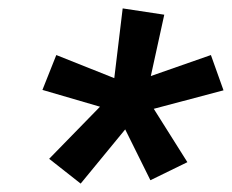

<svg xmlns="http://www.w3.org/2000/svg" viewBox="-20 -798 552 457"><path d="M172 -361 97 -420 218 -544 81 -584 114 -667 252 -612 272 -778 371 -763 339 -617 482 -667 512 -583 346 -539 426 -412 338 -369 278 -490Z"/></svg>

Font: Iosevka Slab Semibold
Style: Italic
Weight: 600
Italic angle: -9°
Monospace: yes
Designer: Belleve Invis
Foundry: Belleve Invis
Version: Version 11.1.1; ttfautohint (v1.8.3)